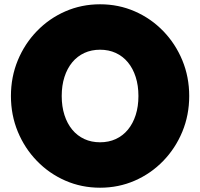

<svg xmlns="http://www.w3.org/2000/svg" viewBox="-20 -860 934 896"><path d="M447 16Q360.5 16 285 -17Q209.5 -50 152.5 -108.8Q95.5 -167.5 63.2 -245.2Q31 -323 31 -412Q31 -501 63.2 -578.8Q95.5 -656.5 152.5 -715.2Q209.5 -774 285 -807Q360.5 -840 447 -840Q533.5 -840 609 -807Q684.5 -774 741.5 -715.2Q798.5 -656.5 830.8 -578.8Q863 -501 863 -412Q863 -323 830.8 -245.2Q798.5 -167.5 741.5 -108.8Q684.5 -50 609 -17Q533.5 16 447 16ZM447 -196Q487.5 -196 520.5 -211.2Q553.5 -226.5 577 -255Q600.5 -283.5 613.2 -323.2Q626 -363 626 -412Q626 -461 613.2 -500.8Q600.5 -540.5 577 -569Q553.5 -597.5 520.5 -612.8Q487.5 -628 447 -628Q406.5 -628 373.5 -612.8Q340.5 -597.5 317 -569Q293.5 -540.5 280.8 -500.8Q268 -461 268 -412Q268 -363 280.8 -323.2Q293.5 -283.5 317 -255Q340.5 -226.5 373.5 -211.2Q406.5 -196 447 -196Z"/></svg>

Font: Spartan Thin Black
Style: Regular
Weight: 900
Version: Version 1.004